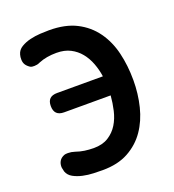

<svg xmlns="http://www.w3.org/2000/svg" viewBox="-136 -846 872 961"><g transform="rotate(-20 300.0 -365.0)"><path d="M545 -361Q545 -289 528.5 -222Q512 -155 476.5 -103.5Q441 -52 384.5 -21Q328 10 247 10Q227 10 198.5 9Q170 8 142.5 2Q115 -4 93 -16Q71 -28 63 -50L60 -64Q58 -70 58 -77Q58 -94 66 -107Q74 -120 91 -127Q96 -129 101.5 -129.5Q107 -130 112 -130Q121 -130 130 -128.5Q139 -127 148 -124Q160 -120 171.5 -117Q183 -114 194.5 -112.5Q206 -111 218 -110Q230 -109 243 -109Q290 -109 321.5 -129Q353 -149 372 -180Q391 -211 400 -250Q409 -289 412 -328H164Q138 -328 125 -341Q112 -354 112 -380Q112 -406 125 -418.5Q138 -431 164 -431H408Q403 -467 390 -501.5Q377 -536 355.5 -562.5Q334 -589 303 -605Q272 -621 229 -621Q203 -621 179.5 -617Q156 -613 134 -604Q126 -600 118.5 -598.5Q111 -597 104 -597Q98 -597 93 -597.5Q88 -598 82 -601Q67 -611 60 -622.5Q53 -634 53 -650Q53 -657 53.5 -662.5Q54 -668 56 -675Q62 -698 83.5 -711Q105 -724 132 -730.5Q159 -737 186.5 -738.5Q214 -740 233 -740Q319 -740 378 -710Q437 -680 474.5 -628Q512 -576 528.5 -507.5Q545 -439 545 -361Z"/></g></svg>

Font: Maple Mono
Style: Bold
Weight: 700
Monospace: yes
Designer: subframe7536
Version: Version 7.200